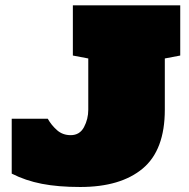

<svg xmlns="http://www.w3.org/2000/svg" viewBox="-20 -708 726 736"><path d="M287.6 8.8Q203.1 8.8 140.4 -3.4Q77.6 -15.6 24.9 -42.5V-252.9H163.1Q176.3 -229 198 -209.5Q219.7 -189.9 251 -189.9Q285.6 -189.9 302 -220.7Q318.4 -251.5 318.4 -287.6V-483.9L259.3 -495.1V-687.5H670.9V-495.1L611.8 -483.9V-287.6Q611.8 -132.8 527.1 -62Q442.4 8.8 287.6 8.8Z"/></svg>

Font: Holtwood One SC
Style: Regular
Weight: 400
Designer: Vernon Adams
Foundry: Vernon Adams
Version: Version 1.100; ttfautohint (v1.8.4.7-5d5b)